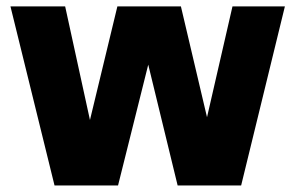

<svg xmlns="http://www.w3.org/2000/svg" viewBox="-20 -568 904 588"><path d="M147 0 12 -548.5H179.5L255.5 -200.5L339.5 -548.5H534L614 -209L692 -548.5H852.5L718.5 0H524L434 -370L341.5 0Z"/></svg>

Font: Encode Sans SmCnd XBd
Style: Regular
Weight: 800
Width: 4
Designer: Multiple Designers
Foundry: Impallari Type
Version: Version 3.002; ttfautohint (v1.8.3) -l 8 -r 50 -G 200 -x 14 